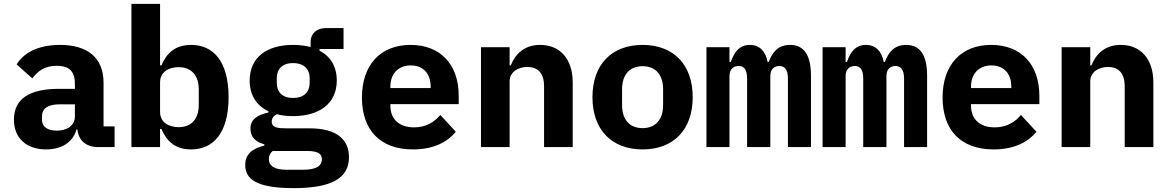

<svg xmlns="http://www.w3.org/2000/svg" viewBox="-20 -760 6040 992"><path d="M572 0V-107H515V-333C515 -463 431 -528 290 -528C175 -528 100 -485 66 -427L147 -355C175 -393 211 -420 273 -420C341 -420 367 -388 367 -327V-301H284C133 -301 52 -250 52 -142C52 -45 118 12 218 12C297 12 357 -24 375 -91H380C386 -33 426 0 487 0ZM274 -85C227 -85 197 -104 197 -140V-160C197 -200 229 -221 288 -221H367V-159C367 -111 326 -85 274 -85Z M659 0H807V-94H814C840 -32 884 12 967 12C1081 12 1161 -71 1161 -258C1161 -445 1081 -528 967 -528C884 -528 840 -484 814 -422H807V-740H659ZM903 -103C851 -103 807 -128 807 -182V-334C807 -388 851 -413 903 -413C969 -413 1007 -370 1007 -298V-218C1007 -146 969 -103 903 -103Z M1783 52C1783 -35 1726 -97 1578 -97H1460C1419 -97 1384 -99 1384 -132C1384 -150 1395 -162 1410 -170C1435 -163 1464 -160 1494 -160C1630 -160 1720 -225 1720 -344C1720 -417 1687 -469 1631 -498V-507H1755V-615H1664C1615 -615 1585 -585 1585 -545V-517C1558 -524 1527 -528 1494 -528C1359 -528 1270 -464 1270 -344C1270 -268 1306 -214 1367 -185V-179C1311 -166 1274 -145 1274 -95C1274 -50 1302 -27 1346 -14V-8C1284 8 1247 35 1247 93C1247 163 1301 212 1497 212C1693 212 1783 161 1783 52ZM1643 63C1643 98 1613 117 1546 117H1459C1394 117 1369 94 1369 62C1369 45 1376 31 1389 20H1566C1626 20 1643 36 1643 63ZM1494 -254C1436 -254 1410 -287 1410 -332V-356C1410 -401 1436 -434 1494 -434C1553 -434 1580 -401 1580 -356V-332C1580 -287 1553 -254 1494 -254Z M2114 12C2225 12 2295 -30 2335 -79L2255 -166C2223 -128 2180 -102 2119 -102C2040 -102 1997 -147 1997 -213V-222H2350V-266C2350 -427 2255 -528 2101 -528C1946 -528 1850 -425 1850 -256C1850 -91 1941 12 2114 12ZM2102 -422C2166 -422 2205 -380 2205 -313V-305H1997V-313C1997 -379 2038 -422 2102 -422Z M2613 0V-339C2613 -389 2658 -414 2704 -414C2762 -414 2791 -379 2791 -314V0H2939V-334C2939 -459 2870 -528 2771 -528C2688 -528 2642 -480 2619 -422H2613V-516H2465V0Z M3300 12C3461 12 3559 -91 3559 -258C3559 -425 3461 -528 3300 -528C3139 -528 3041 -425 3041 -258C3041 -91 3139 12 3300 12ZM3300 -98C3234 -98 3194 -141 3194 -217V-299C3194 -375 3234 -418 3300 -418C3366 -418 3406 -375 3406 -299V-217C3406 -141 3366 -98 3300 -98Z M3749 0V-368C3749 -403 3770 -419 3797 -419C3823 -419 3840 -402 3840 -354V0H3960V-368C3960 -403 3981 -419 4006 -419C4033 -419 4051 -402 4051 -354V0H4170V-369C4170 -475 4134 -528 4062 -528C3998 -528 3969 -487 3952 -440H3946C3935 -497 3903 -528 3854 -528C3799 -528 3772 -488 3756 -440H3749V-516H3630V0Z M4349 0V-368C4349 -403 4370 -419 4397 -419C4423 -419 4440 -402 4440 -354V0H4560V-368C4560 -403 4581 -419 4606 -419C4633 -419 4651 -402 4651 -354V0H4770V-369C4770 -475 4734 -528 4662 -528C4598 -528 4569 -487 4552 -440H4546C4535 -497 4503 -528 4454 -528C4399 -528 4372 -488 4356 -440H4349V-516H4230V0Z M5114 12C5225 12 5295 -30 5335 -79L5255 -166C5223 -128 5180 -102 5119 -102C5040 -102 4997 -147 4997 -213V-222H5350V-266C5350 -427 5255 -528 5101 -528C4946 -528 4850 -425 4850 -256C4850 -91 4941 12 5114 12ZM5102 -422C5166 -422 5205 -380 5205 -313V-305H4997V-313C4997 -379 5038 -422 5102 -422Z M5613 0V-339C5613 -389 5658 -414 5704 -414C5762 -414 5791 -379 5791 -314V0H5939V-334C5939 -459 5870 -528 5771 -528C5688 -528 5642 -480 5619 -422H5613V-516H5465V0Z"/></svg>

Font: IBM Plex Mono
Style: Bold
Weight: 700
Monospace: yes
Designer: Mike Abbink, Paul van der Laan, Pieter van Rosmalen
Foundry: Bold Monday
Version: Version 2.004